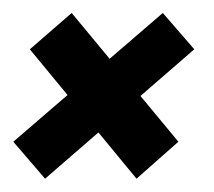

<svg xmlns="http://www.w3.org/2000/svg" viewBox="-20 -387 330 296"><path d="M190.5 -111.5 255 -168.5 90.5 -367 26 -311ZM49.5 -111.5 279.5 -311 231 -367 0.5 -168.5Z"/></svg>

Font: Anybody Expanded Medium
Style: Italic
Weight: 500
Width: 7
Italic angle: -10°
Version: Version 1.113;gftools[0.9.25]